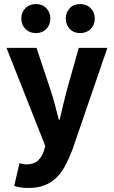

<svg xmlns="http://www.w3.org/2000/svg" viewBox="-20 -732 561 946"><path d="M120 194Q97 194 81 191.5Q65 189 50 184L76 72Q83 74 92 76Q101 78 109 78Q146 78 166 60Q186 42 196 13L203 -13L12 -496H160L231 -283Q242 -249 251 -214Q260 -179 270 -142H274Q282 -177 290.5 -212.5Q299 -248 308 -283L368 -496H509L337 5Q319 52 299.5 87.5Q280 123 254.5 146.5Q229 170 196.5 182Q164 194 120 194ZM157 -569Q125 -569 105 -589.5Q85 -610 85 -641Q85 -671 105 -691.5Q125 -712 157 -712Q189 -712 208.5 -691.5Q228 -671 228 -641Q228 -610 208.5 -589.5Q189 -569 157 -569ZM375 -569Q343 -569 323.5 -589.5Q304 -610 304 -641Q304 -671 323.5 -691.5Q343 -712 375 -712Q407 -712 427 -691.5Q447 -671 447 -641Q447 -610 427 -589.5Q407 -569 375 -569Z"/></svg>

Font: TT Toshiba Sans
Style: Bold
Weight: 700
Designer: Paul D. Hunt
Foundry: Toshiba Corporation
Version: Version 2.020;PS 2.000;hotconv 1.0.86;makeotf.lib2.5.63406